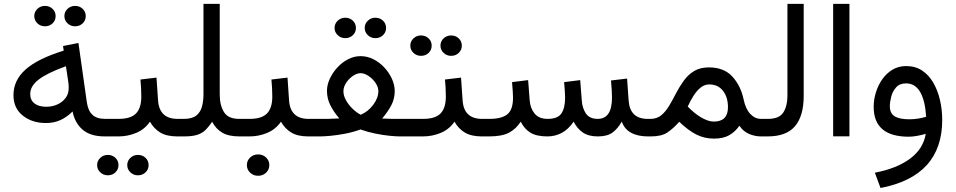

<svg xmlns="http://www.w3.org/2000/svg" viewBox="-20 -692 4848 974"><path d="M306.6 -610.4Q306.6 -631.8 322.5 -647Q338.4 -662.1 360.8 -662.1Q383.8 -662.1 399.4 -647.2Q415 -632.3 415 -610.4Q415 -588.4 399.4 -573.5Q383.8 -558.6 360.8 -558.6Q338.4 -558.6 322.5 -573.7Q306.6 -588.9 306.6 -610.4ZM153.8 -610.4Q153.8 -631.8 169.7 -647Q185.5 -662.1 208 -662.1Q231 -662.1 246.6 -647.2Q262.2 -632.3 262.2 -610.4Q262.2 -588.4 246.6 -573.5Q231 -558.6 208 -558.6Q185.5 -558.6 169.7 -573.7Q153.8 -588.9 153.8 -610.4ZM511.2 0Q439.5 0 399.7 -33.7Q359.9 -67.4 348.1 -126.5Q319.8 -98.1 286.9 -83Q253.9 -67.9 212.9 -67.9Q143.1 -67.9 95.7 -105.5Q48.3 -143.1 48.3 -209.5Q48.3 -284.7 109.9 -339.6Q171.4 -394.5 303.2 -435.1L299.8 -458.5L377.9 -474.1L420.4 -174.3Q426.3 -131.3 448.5 -110.1Q470.7 -88.9 513.2 -88.9H528.3V0ZM328.6 -245.6Q328.6 -260.7 326.7 -274.4L314.5 -356Q219.7 -321.8 176.5 -288.6Q133.3 -255.4 133.3 -215.8Q133.3 -183.6 155.3 -167Q177.2 -150.4 214.8 -150.4Q243.7 -150.4 269.8 -161.6Q295.9 -172.9 312.3 -194.3Q328.6 -215.8 328.6 -245.6Z M507.8 -88.9H581.5Q643.6 -88.9 670.2 -116.7Q696.8 -144.5 696.8 -202.1Q696.8 -225.6 695.6 -246.6Q694.3 -267.6 692.4 -288.6L773.9 -298.3L781.7 -184.1Q787.6 -88.9 880.9 -88.9H891.1V0H879.9Q825.7 0 793.2 -19.5Q760.7 -39.1 740.7 -74.7Q714.4 -36.1 671.4 -18.1Q628.4 0 581.5 0H507.8ZM625.5 145.5Q625.5 124 641.4 108.9Q657.2 93.8 679.7 93.8Q702.6 93.8 718.3 108.6Q733.9 123.5 733.9 145.5Q733.9 167.5 718.3 182.4Q702.6 197.3 679.7 197.3Q657.2 197.3 641.4 182.1Q625.5 167 625.5 145.5ZM472.7 145.5Q472.7 124 488.5 108.9Q504.4 93.8 526.9 93.8Q549.8 93.8 565.4 108.6Q581.1 123.5 581.1 145.5Q581.1 167.5 565.4 182.4Q549.8 197.3 526.9 197.3Q504.4 197.3 488.5 182.1Q472.7 167 472.7 145.5Z M1012.2 -213.9V-672.4H1094.7V-212.4Q1094.7 -158.7 1116 -123.8Q1137.2 -88.9 1193.4 -88.9H1209V0H1194.3Q1139.6 0 1107.4 -19Q1075.2 -38.1 1056.2 -74.2Q1040 -50.3 1023.7 -33.7Q1007.3 -17.1 982.2 -8.5Q957 0 913.6 0H871.6V-88.9H912.6Q953.6 -88.9 974.9 -105.2Q996.1 -121.6 1004.2 -149.9Q1012.2 -178.2 1012.2 -213.9Z M1189 -88.9H1246.1Q1308.1 -88.9 1334.7 -116.7Q1361.3 -144.5 1361.3 -202.1Q1361.3 -225.6 1360.1 -246.6Q1358.9 -267.6 1356.9 -288.6L1438.5 -298.3L1446.3 -184.1Q1452.1 -88.9 1545.4 -88.9H1555.7V0H1544.4Q1490.2 0 1457.8 -19.5Q1425.3 -39.1 1405.3 -74.7Q1378.9 -36.1 1335.9 -18.1Q1293 0 1246.1 0H1189ZM1232.4 145.5Q1232.4 122.6 1249 106.9Q1265.6 91.3 1289.6 91.3Q1313.5 91.3 1329.8 106.9Q1346.2 122.6 1346.2 145.5Q1346.2 168.5 1329.8 184.1Q1313.5 199.7 1289.6 199.7Q1265.6 199.7 1249 184.1Q1232.4 168.5 1232.4 145.5Z M1830.1 -550.3Q1830.1 -571.8 1845.9 -586.9Q1861.8 -602.1 1884.3 -602.1Q1907.2 -602.1 1922.9 -587.2Q1938.5 -572.3 1938.5 -550.3Q1938.5 -528.3 1922.9 -513.4Q1907.2 -498.5 1884.3 -498.5Q1861.8 -498.5 1845.9 -513.7Q1830.1 -528.8 1830.1 -550.3ZM1677.2 -550.3Q1677.2 -571.8 1693.1 -586.9Q1709 -602.1 1731.4 -602.1Q1754.4 -602.1 1770 -587.2Q1785.6 -572.3 1785.6 -550.3Q1785.6 -528.3 1770 -513.4Q1754.4 -498.5 1731.4 -498.5Q1709 -498.5 1693.1 -513.7Q1677.2 -528.8 1677.2 -550.3ZM1982.4 -230Q1982.4 -191.4 1965.3 -158.4Q1948.2 -125.5 1918.5 -90.8Q1946.3 -89.4 1967.8 -89.1Q1989.3 -88.9 2005.9 -88.9H2053.2V0H2007.3Q1988.8 0 1956.3 -3.2Q1923.8 -6.3 1885 -14.2Q1846.2 -22 1808.6 -35.2Q1771 -21.5 1731.4 -13.9Q1691.9 -6.3 1658.2 -3.2Q1624.5 0 1604.5 0H1536.1V-88.9H1604.5Q1625 -88.9 1647.2 -89.1Q1669.4 -89.4 1701.2 -91.3Q1671.9 -125.5 1655.3 -159.2Q1638.7 -192.9 1638.7 -231Q1638.7 -261.2 1652.8 -292Q1667 -322.8 1690.9 -349.1Q1714.8 -375.5 1745.6 -391.4Q1776.4 -407.2 1809.1 -407.2Q1843.3 -407.2 1874.5 -391.4Q1905.8 -375.5 1929.9 -349.4Q1954.1 -323.2 1968.3 -292Q1982.4 -260.7 1982.4 -230ZM1809.1 -320.8Q1790.5 -320.8 1770.3 -306.9Q1750 -293 1736.1 -272Q1722.2 -251 1722.2 -229Q1722.2 -206.5 1735.4 -183.1Q1748.5 -159.7 1768.8 -140.1Q1789.1 -120.6 1810.1 -109.9Q1847.2 -125.5 1873.3 -160.4Q1899.4 -195.3 1899.4 -230Q1899.4 -250.5 1885 -271.5Q1870.6 -292.5 1849.6 -306.6Q1828.6 -320.8 1809.1 -320.8Z M2214.4 -460.4Q2214.4 -481.9 2230.2 -497.1Q2246.1 -512.2 2268.6 -512.2Q2291.5 -512.2 2307.1 -497.3Q2322.8 -482.4 2322.8 -460.4Q2322.8 -438.5 2307.1 -423.6Q2291.5 -408.7 2268.6 -408.7Q2246.1 -408.7 2230.2 -423.8Q2214.4 -439 2214.4 -460.4ZM2061.5 -460.4Q2061.5 -481.9 2077.4 -497.1Q2093.3 -512.2 2115.7 -512.2Q2138.7 -512.2 2154.3 -497.3Q2169.9 -482.4 2169.9 -460.4Q2169.9 -438.5 2154.3 -423.6Q2138.7 -408.7 2115.7 -408.7Q2093.3 -408.7 2077.4 -423.8Q2061.5 -439 2061.5 -460.4ZM2033.7 -88.9H2126.5Q2188.5 -88.9 2215.1 -116.7Q2241.7 -144.5 2241.7 -202.1Q2241.7 -225.6 2240.5 -246.6Q2239.3 -267.6 2237.3 -288.6L2318.8 -298.3L2326.7 -184.1Q2332.5 -88.9 2425.8 -88.9H2436V0H2424.8Q2370.6 0 2338.1 -19.5Q2305.7 -39.1 2285.6 -74.7Q2259.3 -36.1 2216.3 -18.1Q2173.3 0 2126.5 0H2033.7Z M3012.7 0Q2965.8 0 2937 -19.5Q2908.2 -39.1 2890.1 -74.7Q2862.8 -35.2 2829.3 -17.6Q2795.9 0 2756.8 0Q2700.7 0 2670.2 -19.3Q2639.6 -38.6 2621.6 -74.7Q2598.6 -38.6 2563 -19.3Q2527.3 0 2461.4 0H2416.5V-88.9H2462.4Q2524.9 -88.9 2553.7 -112.1Q2582.5 -135.3 2582.5 -196.8Q2582.5 -209.5 2581.3 -226.8Q2580.1 -244.1 2577.6 -275.4L2659.2 -285.6L2667 -183.6Q2669.9 -142.6 2692.1 -115.7Q2714.4 -88.9 2757.8 -88.9Q2809.6 -88.9 2828.1 -116.7Q2846.7 -144.5 2846.7 -196.8Q2846.7 -209.5 2845.5 -227.1Q2844.2 -244.6 2841.8 -275.4L2923.3 -285.6L2931.2 -183.6Q2933.6 -144 2952.1 -116.5Q2970.7 -88.9 3012.2 -88.9Q3084.5 -88.9 3084.5 -196.8Q3084.5 -214.4 3083.3 -233.4Q3082 -252.4 3079.6 -283.7L3161.1 -293.5L3168.9 -183.6Q3174.8 -88.9 3265.6 -88.9H3280.3V0H3266.6Q3215.3 0 3181.2 -18.8Q3147 -37.6 3134.3 -75.2Q3113.8 -39.1 3087.2 -19.5Q3060.5 0 3012.7 0Z M3282.2 0H3260.7V-88.9H3279.8Q3312.5 -88.9 3335 -107.7Q3357.4 -126.5 3375 -156.2Q3392.6 -186 3409.9 -219.5Q3427.2 -252.9 3448.7 -282.7Q3470.2 -312.5 3500.7 -331.3Q3531.2 -350.1 3576.2 -350.1Q3652.8 -350.1 3695.3 -303.5Q3737.8 -256.8 3752.4 -187.5Q3762.2 -139.6 3785.9 -114.3Q3809.6 -88.9 3840.8 -88.9H3853.5V0H3840.3Q3809.1 0 3779.3 -12.9Q3749.5 -25.9 3731 -54.2Q3710.4 -24.4 3680.2 -6.6Q3649.9 11.2 3601.6 11.2Q3552.7 11.2 3511.5 -10Q3470.2 -31.2 3425.8 -74.2Q3394 -38.6 3364.7 -19.3Q3335.4 0 3282.2 0ZM3578.1 -263.7Q3553.7 -263.7 3533.7 -247.3Q3513.7 -231 3497.6 -205.1Q3481.4 -179.2 3468.8 -151.4Q3484.9 -134.8 3501 -121.6Q3517.1 -108.4 3532.2 -99.1Q3571.3 -75.2 3600.6 -75.2Q3672.9 -75.2 3672.9 -147.9Q3672.9 -198.7 3647.7 -231.2Q3622.6 -263.7 3578.1 -263.7Z M3834 -88.9H3875Q3933.6 -88.9 3954.1 -122.1Q3974.6 -155.3 3974.6 -205.1V-672.4H4057.1V-205.6Q4057.1 -104 4013.2 -52Q3969.2 0 3874.5 0H3834Z M4289.1 -672.4V-0.5H4206.5V-672.4Z M4759.8 -83.5Q4759.8 201.7 4446.8 261.7L4418 184.1Q4530.3 162.6 4597.2 112.5Q4664.1 62.5 4676.3 -13.2Q4657.7 -7.3 4633.3 -2.9Q4608.9 1.5 4590.3 1.5Q4412.1 1.5 4412.1 -149.9Q4412.1 -186 4423.1 -222.4Q4434.1 -258.8 4455.3 -289.3Q4476.6 -319.8 4507.3 -338.4Q4538.1 -356.9 4577.1 -356.9Q4623.5 -356.9 4658 -334Q4692.4 -311 4714.8 -272Q4737.3 -232.9 4748.5 -184.1Q4759.8 -135.3 4759.8 -83.5ZM4592.8 -86.9Q4635.7 -86.9 4678.2 -99.6Q4673.3 -181.6 4647.9 -225.3Q4622.6 -269 4576.2 -269Q4543.9 -269 4526.1 -249Q4508.3 -229 4501.2 -201.9Q4494.1 -174.8 4494.1 -152.8Q4494.1 -117.2 4518.6 -102.1Q4543 -86.9 4592.8 -86.9Z"/></svg>

Font: Vazirmatn RD FD
Style: Regular
Weight: 400
Designer: Saber Rastikerdar
Foundry: Saber Rastikerdar
Version: Version 33.003